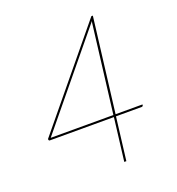

<svg xmlns="http://www.w3.org/2000/svg" viewBox="-128 -805 836 908"><g transform="rotate(-20 290.0 -350.5)"><path d="M381.5 -226H517L516.5 -222Q515.5 -216 508.5 -216H380L353.5 0H343L369.5 -216H49.5Q44.5 -216 43.2 -217.2Q42 -218.5 41.5 -221L41 -225L432.5 -701H440ZM424 -661Q424.5 -669 427 -678.5L55 -226H370.5Z"/></g></svg>

Font: Lato Hairline
Style: Italic
Weight: 100
Italic angle: -7°
Designer: Lukasz Dziedzic
Foundry: tyPoland Lukasz Dziedzic
Version: Version 2.007; 2014-02-27